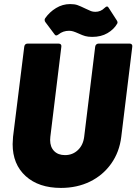

<svg xmlns="http://www.w3.org/2000/svg" viewBox="-20 -914 669 942"><path d="M42 -207Q42 -219 44 -243L99 -685Q100 -692 104 -696Q108 -700 115 -700H268Q275 -700 278.5 -696Q282 -692 281 -685L227 -243Q226 -238 226 -227Q226 -193 245.5 -173Q265 -153 299 -153Q336 -153 362 -177.5Q388 -202 393 -243L447 -685Q448 -692 452.5 -696Q457 -700 463 -700H617Q623 -700 626.5 -696Q630 -692 629 -685L575 -243Q566 -168 525.5 -111Q485 -54 421.5 -23Q358 8 279 8Q170 8 106 -50Q42 -108 42 -207ZM367 -749Q349 -757 339 -760Q329 -763 319 -763Q289 -763 267 -745Q260 -740 256 -740Q251 -740 248 -745L203 -805Q199 -810 199 -816Q199 -821 202 -825Q223 -855 255 -874.5Q287 -894 324 -894Q346 -894 360 -889Q374 -884 401 -871Q417 -863 426.5 -859.5Q436 -856 448 -856Q474 -856 493 -875Q500 -882 505 -882Q510 -882 513 -876L553 -814Q559 -805 555 -798Q539 -770 507.5 -751.5Q476 -733 433 -733Q412 -733 398 -737Q384 -741 367 -749Z"/></svg>

Font: Barlow Black
Style: Italic
Weight: 900
Italic angle: -7°
Designer: Jeremy Tribby
Foundry: Tribby Type
Version: Version 1.408